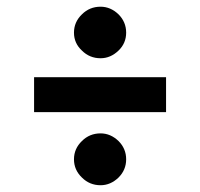

<svg xmlns="http://www.w3.org/2000/svg" viewBox="-20 -590 588 564"><path d="M275.4 -418.9Q304.7 -418.9 328.1 -441.4Q350.6 -462.9 350.6 -494.1Q350.6 -525.4 328.1 -547.9Q304.7 -570.3 275.4 -570.3Q243.2 -570.3 220.7 -547.9Q197.3 -525.4 197.3 -494.1Q197.3 -462.9 220.7 -441.4Q243.2 -418.9 275.4 -418.9ZM80.1 -363.3Q80.1 -337.9 80.1 -260.7Q176.8 -260.7 467.8 -260.7Q467.8 -286.1 467.8 -363.3Q371.1 -363.3 80.1 -363.3ZM275.4 -45.9Q304.7 -45.9 328.1 -68.4Q350.6 -90.8 350.6 -122.1Q350.6 -153.3 328.1 -175.8Q304.7 -198.2 275.4 -198.2Q243.2 -198.2 220.7 -175.8Q197.3 -153.3 197.3 -122.1Q197.3 -90.8 220.7 -68.4Q243.2 -45.9 275.4 -45.9Z"/></svg>

Font: BM-Biotif
Style: Bold
Weight: 400
Designer: Deni Anggara
Version: Version 1.000;PS 001.000;hotconv 1.0.88;makeotf.lib2.5.64776